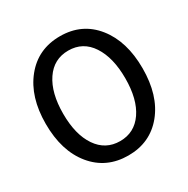

<svg xmlns="http://www.w3.org/2000/svg" viewBox="-177 -933 1086 1108"><g transform="rotate(-30 366.0 -379.0)"><path d="M43.9 -378.9Q43.9 -557.6 132.3 -667Q220.7 -776.4 367.2 -776.4Q513.7 -776.4 601.1 -667Q688.5 -557.6 688.5 -377.9Q688.5 -197.3 600.6 -89.8Q512.7 17.6 367.2 17.6Q220.7 17.6 132.3 -90.3Q43.9 -198.2 43.9 -378.9ZM160.2 -378.9Q160.2 -240.2 215.3 -159.2Q270.5 -78.1 367.2 -78.1Q462.9 -78.1 518.1 -158.2Q573.2 -238.3 573.2 -377.9Q573.2 -515.6 519 -598.1Q464.8 -680.7 367.2 -680.7Q270.5 -680.7 215.3 -599.1Q160.2 -517.6 160.2 -378.9Z"/></g></svg>

Font: Gothic A1 SemiBold
Style: Regular
Weight: 600
Version: Version 2.50